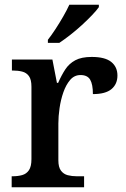

<svg xmlns="http://www.w3.org/2000/svg" viewBox="-20 -786 528 806"><path d="M29 0V-46H32Q55 -46 73 -51Q91 -56 101.5 -71.5Q112 -87 112 -118V-422Q112 -452 101.5 -466.5Q91 -481 73 -485.5Q55 -490 33 -490H30V-536H200L219 -438H224Q238 -470 254 -494.5Q270 -519 296 -533Q322 -547 365 -547Q421 -547 447 -526Q473 -505 473 -469Q473 -433 448 -412Q423 -391 370 -391Q370 -432 358.5 -451.5Q347 -471 318 -471Q292 -471 274.5 -450.5Q257 -430 246 -398.5Q235 -367 230 -332Q225 -297 225 -268V-113Q225 -84 236 -69.5Q247 -55 264.5 -50.5Q282 -46 303 -46H333V0ZM181 -619Q196 -638 213 -664Q230 -690 245.5 -717Q261 -744 271 -766H395V-756Q386 -743 367 -723Q348 -703 324 -681Q300 -659 275 -639.5Q250 -620 229 -606H181Z"/></svg>

Font: Noto Rashi Hebrew Medium
Style: Regular
Weight: 500
Version: Version 1.006